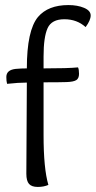

<svg xmlns="http://www.w3.org/2000/svg" viewBox="-20 -735 378 758"><path d="M84 -49 86 -409Q53 -409 8 -404Q5 -414 5 -431Q5 -459 42 -463Q64 -465 86 -465Q86 -615 130 -668Q170 -715 250 -715Q286 -715 312 -704Q338 -693 338 -674Q338 -655 318 -628Q284 -659 234 -659Q184 -659 168 -624Q152 -589 152 -512V-465Q249 -465 288 -469Q292 -461 292 -443.5Q292 -426 281.5 -419Q271 -412 243.5 -411Q216 -410 152 -410V-202Q152 -69 171 -5Q153 3 129 3Q105 3 94.5 -9Q84 -21 84 -49Z"/></svg>

Font: Overlock
Style: Regular
Weight: 400
Designer: Dario Muhafara
Foundry: Dario Manuel Muhafara
Version: Version 1.001